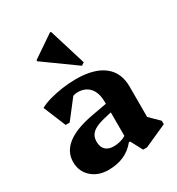

<svg xmlns="http://www.w3.org/2000/svg" viewBox="-193 -930 982 1066"><g transform="rotate(-30 297.5 -397.0)"><path d="M191 15Q125 15 83 -23Q41 -61 41 -121Q41 -252 261 -293L360 -311V-323Q360 -381 332.5 -413Q305 -445 256 -445Q241 -445 226 -440L134 -321H108L49 -464Q73 -478 111.5 -489Q150 -500 195 -506.5Q240 -513 283 -513Q399 -513 460.5 -465.5Q522 -418 522 -328V-133L582 -74V-52L437 13H412L372 -62H364Q302 15 191 15ZM210 -155Q210 -120 228.5 -102Q247 -84 280 -84Q325 -84 360 -105V-256L309 -244Q256 -231 233 -210Q210 -189 210 -155ZM351 -560 148 -706V-713L289 -809H296L369 -572Z"/></g></svg>

Font: Platypi
Style: Bold
Weight: 700
Designer: David Sargent
Foundry: Bolt Cutter Type
Version: Version 1.200; ttfautohint (v1.8.4.7-5d5b)